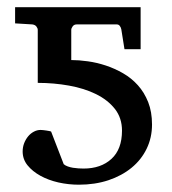

<svg xmlns="http://www.w3.org/2000/svg" viewBox="-20 -502 477 534"><path d="M178.2 -335Q199.2 -335 224.1 -331.5Q249 -328.1 274.2 -319.8Q299.3 -311.5 322.5 -298.1Q345.7 -284.7 363.5 -264.9Q381.3 -245.1 392.1 -218Q402.8 -190.9 402.8 -155.8Q402.8 -119.1 387.9 -88.4Q373 -57.6 345.9 -35.4Q318.8 -13.2 281.5 -0.7Q244.1 11.7 199.2 11.7Q170.4 11.7 142.3 5.4Q114.3 -1 92.3 -13.2Q70.3 -25.4 56.6 -42.2Q43 -59.1 43 -80.6Q43 -92.8 47.1 -103.5Q51.3 -114.3 58.1 -122.6Q64.9 -130.9 74 -135.7Q83 -140.6 92.8 -140.6Q95.7 -140.6 100.3 -140.1Q105 -139.6 109.4 -138.9Q113.8 -138.2 117.4 -137.5Q121.1 -136.7 122.1 -136.2L157.2 -45.4Q161.6 -41.5 168.5 -39.1Q175.3 -36.6 182.9 -35.4Q190.4 -34.2 198.2 -33.7Q206.1 -33.2 212.4 -33.2Q260.7 -33.2 290 -60.1Q319.3 -86.9 319.3 -138.7Q319.3 -173.8 299.6 -199Q279.8 -224.1 247.1 -240.2Q214.4 -256.3 172.1 -263.9Q129.9 -271.5 85 -271.5V-418.9Q85 -423.3 81.3 -428.2Q77.6 -433.1 69.8 -434.1L22 -437V-481.9H371.1V-365.2H326.2L317.4 -420.4Q316.4 -425.8 313.2 -429.9Q310.1 -434.1 304.7 -434.1H193.4Q186 -434.1 182.1 -428.7Q178.2 -423.3 178.2 -418.9Z"/></svg>

Font: Charis SIL
Style: Regular
Weight: 400
Foundry: SIL International
Version: Version 4.112